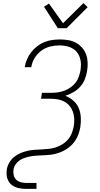

<svg xmlns="http://www.w3.org/2000/svg" viewBox="-20 -996 640 1231"><path d="M149 215Q125 215 102 210.5Q79 206 60.5 193.5Q42 181 32 160.5Q22 140 22 116Q22 109 22.5 102Q23 95 24 88Q28 66 40.5 45Q53 24 72 9Q91 -6 113 -15Q135 -24 157 -29Q179 -34 202 -35.5Q225 -37 247 -38Q269 -39 292 -41.5Q315 -44 337 -51Q359 -58 380 -71Q401 -84 416.5 -102.5Q432 -121 440.5 -143Q449 -165 453 -187Q457 -211 456 -234.5Q455 -258 447.5 -279Q440 -300 426 -317Q412 -334 392.5 -344.5Q373 -355 350.5 -359Q328 -363 304 -363H243L249 -401H310Q331 -401 351.5 -404Q372 -407 392.5 -414.5Q413 -422 431.5 -435Q450 -448 464 -465.5Q478 -483 485 -503.5Q492 -524 496 -544Q497 -554 498 -563Q499 -572 499 -581Q499 -608 489.5 -633Q480 -658 460.5 -674.5Q441 -691 414.5 -698Q388 -705 361 -705Q331 -705 301 -697.5Q271 -690 245 -671Q219 -652 202 -624Q185 -596 181 -567L180 -565H138L139 -568Q143 -592 153.5 -616.5Q164 -641 180.5 -662Q197 -683 218.5 -699.5Q240 -716 264.5 -726Q289 -736 314.5 -739.5Q340 -743 365 -743Q392 -743 418.5 -738.5Q445 -734 467.5 -721.5Q490 -709 507 -689.5Q524 -670 532.5 -645.5Q541 -621 542 -594Q543 -567 538 -539Q534 -513 523.5 -487Q513 -461 494 -440Q475 -419 450 -404.5Q425 -390 399 -382Q427 -371 450 -351Q473 -331 484.5 -303.5Q496 -276 498 -244.5Q500 -213 495 -181Q492 -164 487 -147.5Q482 -131 474.5 -115.5Q467 -100 456 -85.5Q445 -71 431.5 -59Q418 -47 402.5 -37.5Q387 -28 371 -21.5Q355 -15 338.5 -10.5Q322 -6 305 -4Q288 -2 271.5 -1Q255 0 238.5 0.5Q222 1 205 2.5Q188 4 171 7.5Q154 11 137.5 16.5Q121 22 106 32Q91 42 80.5 57Q70 72 67 88Q64 107 67.5 125Q71 143 83 155Q95 167 112.5 172Q130 177 148 177H214V215ZM351 -815 262 -953 294 -973 384 -847 515 -976 542 -950 407 -815Z"/></svg>

Font: Iosevka XLt Ex Obl
Style: Regular
Weight: 200
Width: 7
Italic angle: -9°
Monospace: yes
Designer: Belleve Invis
Foundry: Belleve Invis
Version: Version 32.5.0; ttfautohint (v1.8.4)